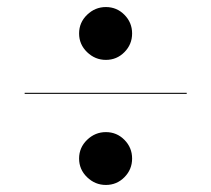

<svg xmlns="http://www.w3.org/2000/svg" viewBox="-20 -650 600 545"><path d="M204.5 -555Q204.5 -586 227.2 -608Q250 -630 280.5 -630Q311.5 -630 333.2 -608Q355 -586 355 -555Q355 -524 333.2 -502Q311.5 -480 280.5 -480Q250 -480 227.2 -502Q204.5 -524 204.5 -555ZM50 -386.5H510V-383.5H50ZM204.5 -200Q204.5 -231 227.2 -253Q250 -275 280.5 -275Q311.5 -275 333.2 -253Q355 -231 355 -200Q355 -169 333.2 -147Q311.5 -125 280.5 -125Q250 -125 227.2 -147Q204.5 -169 204.5 -200Z"/></svg>

Font: Bodoni* 72pt
Style: Bold
Weight: 700
Version: Version 2.3